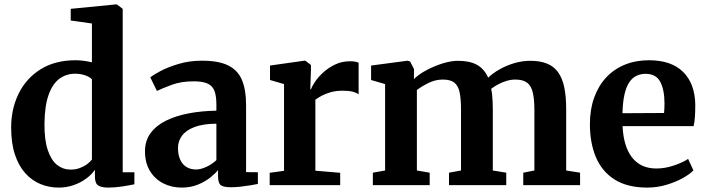

<svg xmlns="http://www.w3.org/2000/svg" viewBox="-20 -839 3200 870"><path d="M246 11Q202 11 163.2 -5Q124.5 -21 94.5 -54.2Q64.5 -87.5 47.5 -139Q30.5 -190.5 30.5 -261.5Q30.5 -345 64.2 -414.2Q98 -483.5 163.5 -524.8Q229 -566 322.5 -566Q343 -566 362 -563.2Q381 -560.5 396.5 -556.5V-732.5L300.5 -746V-799L504.5 -819H509.5L536 -799V-58.5H589V-4Q568 0.5 534.8 5.8Q501.5 11 470.5 11Q441 11 425.5 1.8Q410 -7.5 410 -40.5V-69.5Q394.5 -47 369.2 -28.8Q344 -10.5 312.5 0.2Q281 11 246 11ZM299.5 -70.5Q322.5 -70.5 341.5 -77.5Q360.5 -84.5 374.5 -95Q388.5 -105.5 396.5 -116V-479Q389 -489.5 367.2 -497.2Q345.5 -505 320 -505Q281 -505 250 -482.8Q219 -460.5 200.8 -410.8Q182.5 -361 181.5 -278Q181 -204 196.8 -158Q212.5 -112 239.2 -91.2Q266 -70.5 299.5 -70.5Z M803 11Q758 11 720.2 -8Q682.5 -27 659.8 -63.8Q637 -100.5 637 -154Q637 -201.5 662.5 -236Q688 -270.5 732.8 -292.5Q777.5 -314.5 836 -325.5Q894.5 -336.5 960.5 -337.5V-365.5Q960.5 -403 952.2 -426Q944 -449 921.8 -459.8Q899.5 -470.5 857.5 -470.5Q800.5 -470.5 757.8 -454.5Q715 -438.5 691 -427L661 -488.5Q673.5 -499 707.2 -517Q741 -535 789.8 -549.5Q838.5 -564 895.5 -564Q970.5 -564 1014 -542.5Q1057.5 -521 1076.2 -476.8Q1095 -432.5 1095 -364V-59L1148.5 -58.5V-5.5Q1137 -3 1115.8 0.5Q1094.5 4 1070.5 6.8Q1046.5 9.5 1026.5 9.5Q992.5 9.5 980.2 -0.2Q968 -10 968 -40.5V-68.5Q956 -53 932.8 -34.5Q909.5 -16 876.8 -2.5Q844 11 803 11ZM868.5 -71Q889.5 -71 915.8 -83.2Q942 -95.5 960.5 -113.5V-278.5Q899.5 -278 861 -263.2Q822.5 -248.5 804.5 -223.8Q786.5 -199 786.5 -169Q786.5 -137 796.8 -115Q807 -93 825.5 -82Q844 -71 868.5 -71Z M1202 0V-56L1267 -65V-458L1203.5 -476.5V-542L1359 -564H1363.5L1389 -544.5V-522.5L1386 -434.5H1389Q1393.5 -447.5 1407.5 -468.5Q1421.5 -489.5 1444.8 -510.8Q1468 -532 1498.8 -546.8Q1529.5 -561.5 1567 -561.5Q1580.5 -561.5 1590 -559.5Q1599.5 -557.5 1605 -555V-411.5Q1595.5 -419 1578.2 -423.5Q1561 -428 1532.5 -428Q1501.5 -428 1477.8 -421Q1454 -414 1437 -404.8Q1420 -395.5 1409 -387V-65.5L1521.5 -56V0Z M1669.5 0V-56.5L1725 -66.5V-458L1661.5 -476.5V-542L1827.5 -564L1838.5 -560L1856 -526L1855.5 -480.5Q1877.5 -502.5 1912.8 -521.2Q1948 -540 1986.2 -551.8Q2024.5 -563.5 2055 -563.5Q2109.5 -563.5 2142.2 -544.8Q2175 -526 2192 -487Q2212.5 -507 2243.2 -524.5Q2274 -542 2310.2 -552.8Q2346.5 -563.5 2383 -563.5Q2427.5 -563.5 2458.8 -550.8Q2490 -538 2509 -511.5Q2528 -485 2536.8 -443.5Q2545.5 -402 2545.5 -343.5V-66.5L2608.5 -56.5V0H2351V-56.5L2401.5 -66.5V-340Q2401.5 -389 2394.2 -419.8Q2387 -450.5 2368.2 -464.5Q2349.5 -478.5 2315 -478.5Q2295 -478.5 2274.5 -472.2Q2254 -466 2236.2 -456.2Q2218.5 -446.5 2205.5 -436.5Q2208.5 -423.5 2210 -408.8Q2211.5 -394 2212.2 -377.8Q2213 -361.5 2213 -344V-66.5L2274 -56.5V0H2014.5V-56.5L2069 -66.5V-342.5Q2069 -391.5 2062.5 -421.2Q2056 -451 2038.5 -464.8Q2021 -478.5 1986.5 -478.5Q1953 -478.5 1921.5 -463Q1890 -447.5 1869 -431V-66.5L1927 -56.5V0Z M2913 11Q2822.5 11 2765 -25.5Q2707.5 -62 2680.2 -126.8Q2653 -191.5 2653 -275.5Q2653 -343.5 2672.5 -397.2Q2692 -451 2727.5 -488.8Q2763 -526.5 2812 -546.2Q2861 -566 2920.5 -566Q3021.5 -566 3075 -513.5Q3128.5 -461 3130.5 -366Q3130.5 -333 3128.8 -309.2Q3127 -285.5 3123 -267.5H2801Q2803 -222.5 2813.5 -187Q2824 -151.5 2843.2 -126.5Q2862.5 -101.5 2890 -88.5Q2917.5 -75.5 2954 -75.5Q2994 -75.5 3034.8 -89.5Q3075.5 -103.5 3098 -119L3122 -67Q3106 -50 3073.8 -32Q3041.5 -14 2999.5 -1.5Q2957.5 11 2913 11ZM2800.5 -326 2989 -327Q2990 -337 2990.5 -348.5Q2991 -360 2991 -370.5Q2991 -431 2972 -467.8Q2953 -504.5 2905 -504.5Q2883.5 -504.5 2865 -496Q2846.5 -487.5 2832.5 -467.8Q2818.5 -448 2810.2 -413.2Q2802 -378.5 2800.5 -326Z"/></svg>

Font: Merriweather 28pt
Style: Bold
Weight: 700
Version: Version 2.100